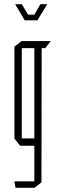

<svg xmlns="http://www.w3.org/2000/svg" viewBox="-20 -697 271 917"><path d="M54 200 49 170V169H144V-1H76L49 -35V-474L83 -501H222V-500L196 -467H179L178 174L145 200ZM84 -467V-36H144V-467ZM144 -627 173 -677H205V-676L175 -627L159 -600H98L82 -627L53 -676V-677H84L114 -627Z"/></svg>

Font: Foldit Thin ExtraLight
Style: Regular
Weight: 250
Version: Version 1.003